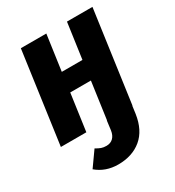

<svg xmlns="http://www.w3.org/2000/svg" viewBox="-180 -638 882 966"><g transform="rotate(-30 260.5 -155.0)"><path d="M506 -531 432 0H431L425 44Q412 132 358.5 176.5Q305 221 223 221Q150 221 98 177L159 91Q176 101 188.5 105.5Q201 110 218 110Q242 110 257 95.5Q272 81 276 54L283 0H284L314 -214H194L164 0H16L90 -531H238L209 -325H329L358 -531Z"/></g></svg>

Font: Fira Sans Condensed
Style: Bold Italic
Weight: 700
Width: 3
Italic angle: -8°
Designer: Carrois Corporate & Edenspiekermann AG
Foundry: Carrois Corporate GbR & Edenspiekermann AG
Version: Version 4.203